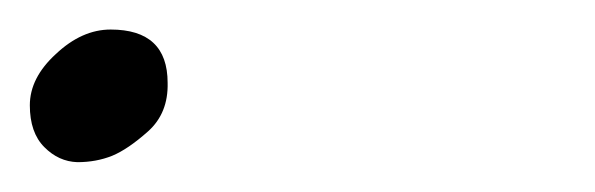

<svg xmlns="http://www.w3.org/2000/svg" viewBox="-29 -291 403 130"><path d="M23.4 -181.2Q10.7 -181.6 1 -191.4Q-8.8 -201.2 -8.8 -219.7Q-8.8 -238.3 8.8 -254.4Q26.4 -271 45.9 -271Q84.5 -271 84.5 -234.9Q85 -214.4 71.3 -202.1Q57.6 -189.9 46.9 -185.5Q36.1 -181.2 23.4 -181.2Z"/></svg>

Font: PinyonScript
Style: Regular
Weight: 400
Designer: Nicole Fally
Foundry: Nicole Fally
Version: Version 1.005